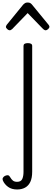

<svg xmlns="http://www.w3.org/2000/svg" viewBox="-90 -858 412 1527"><path d="M46 649Q3 649 -25.5 628.5Q-54 608 -67 578Q-72 566 -67 556.5Q-62 547 -51 541Q-36 534 -26 536Q-16 538 -10 550Q1 569 13 578.5Q25 588 46 588Q77 588 87 565.5Q97 543 97 509V-493Q97 -504 105.5 -509.5Q114 -515 131 -515Q149 -515 157.5 -509.5Q166 -504 166 -493V507Q166 558 151 589Q136 620 109 634.5Q82 649 46 649ZM-13 -617Q-22 -617 -32.5 -626.5Q-43 -636 -43 -645Q-43 -648 -41.5 -651Q-40 -654 -37 -660L95 -822Q101 -828 108.5 -833Q116 -838 130 -838Q144 -838 151.5 -833Q159 -828 164 -822L297 -660Q301 -654 302 -651Q303 -648 303 -645Q303 -636 292.5 -626.5Q282 -617 274 -617Q268 -617 263 -620Q258 -623 253 -627L130 -754L7 -627Q2 -623 -3 -620Q-8 -617 -13 -617Z"/></svg>

Font: Playwrite BR Light
Style: Regular
Weight: 300
Version: Version 1.003